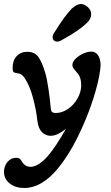

<svg xmlns="http://www.w3.org/2000/svg" viewBox="-54 -664 557 960"><path d="M209 -478Q209 -489 217 -500Q267 -582 305 -621Q330 -644 351 -644Q368 -644 385 -628.5Q402 -613 402 -593Q402 -583 397 -571.5Q392 -560 382 -551Q341 -510 252 -462Q242 -456 232 -456Q222 -456 215.5 -462Q209 -468 209 -478ZM-34 195Q-34 166 -16.5 145.5Q1 125 27 125Q38 125 43 128.5Q48 132 52 138Q60 153 71 161.5Q82 170 99 170Q138 170 187 114Q205 93 229 57Q253 21 276 -21Q234 15 199 15Q175 15 156.5 -2.5Q138 -20 133 -59Q127 -116 110.5 -176.5Q94 -237 70 -273Q62 -285 53 -291Q44 -297 28 -299Q16 -300 12.5 -305.5Q9 -311 9 -325Q9 -361 29 -383Q49 -405 83 -405Q120 -405 138.5 -378.5Q157 -352 173 -297Q181 -270 188.5 -218.5Q196 -167 200 -121Q201 -109 206.5 -104Q212 -99 225 -99Q256 -99 285.5 -119Q315 -139 333.5 -171.5Q352 -204 352 -238Q352 -280 330 -302Q317 -317 312.5 -323.5Q308 -330 308 -339Q308 -355 324 -370.5Q340 -386 362 -396Q384 -406 402 -406Q425 -406 437 -386.5Q449 -367 449 -337Q449 -331 447 -315Q439 -251 408.5 -158.5Q378 -66 332 26Q286 118 234 180Q197 225 154.5 250.5Q112 276 66 276Q24 276 -5 253.5Q-34 231 -34 195Z"/></svg>

Font: AkayaTelivigala
Style: Regular
Weight: 400
Designer: Vaishnavi Murthy Yerkadithaya ( vaishnavimurthy@gmail.com ), Juan Luis Blanco Aristondo ( juan@blancoletters.com )
Version: Version 1.000